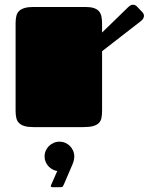

<svg xmlns="http://www.w3.org/2000/svg" viewBox="-20 -529 619 799"><path d="M44.9 -432.1Q44.9 -448.7 47.9 -461.7Q50.8 -474.6 59.1 -482.9Q67.4 -491.2 82 -495.6Q96.7 -500 120.1 -500H334Q356.4 -500 370.1 -495.6Q383.8 -491.2 391.6 -482.4Q399.4 -473.6 402.1 -460.4Q404.8 -447.3 404.8 -429.7V-393.6L513.2 -499Q523.9 -509.3 533.2 -509.3Q538.6 -509.3 542.7 -507.1Q546.9 -504.9 549.8 -502L571.8 -479Q579.1 -471.7 579.1 -462.9Q579.1 -457.5 575.9 -451.9Q572.8 -446.3 565.9 -440.9L404.8 -315.9V-68.8Q404.8 -51.8 402.3 -38.8Q399.9 -25.9 391.6 -17.3Q383.3 -8.8 367.7 -4.4Q352.1 0 325.2 0H120.1Q96.7 0 82 -4.4Q67.4 -8.8 59.1 -17.1Q50.8 -25.4 47.9 -38.1Q44.9 -50.8 44.9 -67.9ZM165.5 122.1Q165.5 109.4 170.4 98.1Q175.3 86.9 183.8 78.6Q192.4 70.3 203.6 65.4Q214.8 60.5 227.5 60.5Q240.2 60.5 251.5 65.4Q262.7 70.3 271 78.6Q279.3 86.9 284.2 98.1Q289.1 109.4 289.1 122.1Q289.1 130.4 286.9 139.2Q284.7 147.9 281.7 154.8L246.6 236.8Q243.7 243.7 241.5 246.8Q239.3 250 231.4 250H199.2Q191.4 250 191.4 244.6Q191.4 243.2 193.8 238.3L218.3 182.6Q207.5 181.2 198 175.8Q188.5 170.4 181.2 162.4Q173.8 154.3 169.7 144Q165.5 133.8 165.5 122.1Z"/></svg>

Font: Fascinate Cyrillic
Style: Regular
Weight: 900
Designer: Denis Ignatov
Foundry: Astigmatic (AOETI)
Version: Version 1.00 November 30, 2018, initial release